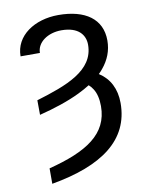

<svg xmlns="http://www.w3.org/2000/svg" viewBox="-85 -599 673 873"><g transform="rotate(-10 252.0 -162.5)"><path d="M84.5 -105C155.3 -123 219.2 -144 272.5 -169.9C291.5 -179.2 309.6 -189 325.7 -199.2C333 -192.9 339.4 -185.5 344.7 -176.8C357.9 -156.7 364.3 -128.9 364.3 -96.2C364.3 33.2 261.7 96.7 85 142.1V213.4C319.8 172.4 454.6 76.7 454.6 -94.7C454.6 -160.2 428.2 -210.4 380.9 -240.7C380.4 -240.7 380.4 -240.7 379.9 -241.2C386.7 -247.6 393.1 -254.4 398.4 -261.2C428.2 -296.9 444.8 -337.9 444.8 -385.3C444.8 -484.4 369.1 -537.6 244.6 -537.6C135.3 -537.6 43.5 -478 43.5 -382.3H132.8C132.8 -431.2 183.6 -466.8 246.6 -466.8C325.7 -466.8 355 -425.8 355 -381.3C355 -261.2 223.6 -214.8 84 -172.4Z"/></g></svg>

Font: Bert Sans
Style: Regular
Weight: 400
Designer: Christian Robertson (Google), Cristiano Sobral
Foundry: Google, Cristiano Sobral
Version: Version 3.101